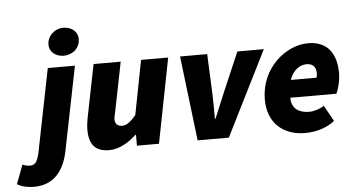

<svg xmlns="http://www.w3.org/2000/svg" viewBox="-188 -834 2086 1128"><g transform="rotate(-5 855.0 -270.0)"><path d="M-30 188C92 188 148 102 170 -2L270 -500H110L12 -10C0 42 -12 62 -44 62C-60 62 -74 58 -88 52L-130 164C-100 182 -65 188 -30 188ZM210 -564C264 -564 306 -602 306 -654C306 -702 264 -728 222 -728C168 -728 126 -686 126 -638C126 -588 168 -564 210 -564Z M428 12C488 12 546 -24 588 -64H592V0H722L820 -500H660L598 -180C566 -142 542 -124 516 -124C490 -124 474 -138 474 -166C474 -178 478 -192 482 -210L540 -500H380L318 -190C313 -166 310 -140 310 -118C310 -32 346 12 428 12Z M950 0H1134L1384 -500H1228L1130 -272C1108 -220 1088 -170 1066 -118H1062C1062 -171 1062 -222 1060 -272L1050 -500H890Z M1584 12C1654 12 1716 -10 1758 -44L1706 -138C1684 -122 1646 -110 1618 -110C1560 -110 1514 -136 1514 -202H1786C1794 -216 1812 -272 1812 -322C1812 -426 1768 -512 1646 -512C1512 -512 1364 -388 1364 -204C1364 -70 1450 12 1584 12ZM1526 -306C1548 -366 1588 -390 1626 -390C1668 -390 1682 -364 1682 -330C1682 -321 1680 -313 1678 -306Z"/></g></svg>

Font: Source Sans Pro Black
Style: Italic
Weight: 900
Italic angle: -11°
Designer: Paul D. Hunt
Foundry: Adobe Systems Incorporated
Version: Version 3.006;hotconv 1.0.111;makeotfexe 2.5.65597